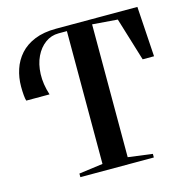

<svg xmlns="http://www.w3.org/2000/svg" viewBox="-108 -848 935 953"><g transform="rotate(-15 359.0 -371.5)"><path d="M189 0V-18.5L312 -35V-717.5H269Q231 -717.5 200.5 -695.2Q170 -673 151.5 -634.5Q133 -596 131 -545Q129 -494 147.5 -436.5H28Q24.5 -446 22.8 -466Q21 -486 21 -510Q21 -556 34.8 -598Q48.5 -640 77.8 -672.8Q107 -705.5 153 -724.2Q199 -743 263 -743H681L697.5 -485H639L571 -707.5L441.5 -717.5V-35L566.5 -18.5V0Z"/></g></svg>

Font: Merriweather 144pt SemiBold
Style: Regular
Weight: 600
Version: Version 2.100